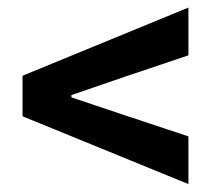

<svg xmlns="http://www.w3.org/2000/svg" viewBox="-20 -625 540 495"><path d="M465.8 -150.4 38.1 -325.2V-429.7L465.8 -605.5V-482.4L300.8 -426.8L164.1 -379.9V-374L300.8 -328.1L465.8 -273.4Z"/></svg>

Font: GenEi Gothic M Regular
Style: Bold
Weight: 700
Designer: o_tamon (Modified); [Source Han Sans]
Ryoko NISHIZUKA  (kana & ideographs); Paul D. Hunt (Latin, Greek & Cyrillic); Wenl
Version: Version 1.1a;Original Version 1.004